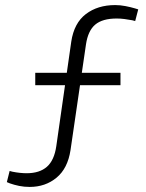

<svg xmlns="http://www.w3.org/2000/svg" viewBox="-20 -730 574 757"><path d="M97 7Q75 7 55.5 3Q36 -1 19 -7L7 -12L18 -56L29 -53Q44 -50 58.5 -48.5Q73 -47 85 -47Q136 -47 165 -72.5Q194 -98 202 -154L261 -566Q272 -639 318.5 -674.5Q365 -710 434 -710Q454 -710 474.5 -706Q495 -702 512 -697L525 -693L513 -647L502 -650Q486 -653 470.5 -655Q455 -657 440 -657Q384 -657 355.5 -633Q327 -609 319 -555L258 -138Q247 -66 203 -29.5Q159 7 97 7ZM119 -394V-443H455V-394Z"/></svg>

Font: REM ExtraLight
Style: Regular
Weight: 250
Designer: Octavio Pardo
Foundry: Ashler Design
Version: Version 1.005;gftools[0.9.28]